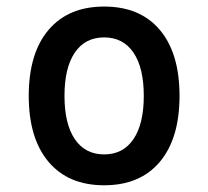

<svg xmlns="http://www.w3.org/2000/svg" viewBox="-20 -547 626 577"><path d="M293 9.8Q185.5 9.8 126 -60.5Q66.4 -130.9 66.4 -258.8Q66.4 -387.2 126 -457.3Q185.5 -527.3 293 -527.3Q400.9 -527.3 460.2 -457.3Q519.5 -387.2 519.5 -258.8Q519.5 -130.9 460.2 -60.5Q400.9 9.8 293 9.8ZM293 -83Q350.1 -83 381.1 -128.9Q412.1 -174.8 412.1 -258.8Q412.1 -343.3 381.1 -388.9Q350.1 -434.6 293 -434.6Q235.8 -434.6 204.8 -388.9Q173.8 -343.3 173.8 -258.8Q173.8 -174.8 204.8 -128.9Q235.8 -83 293 -83Z"/></svg>

Font: Cascadia Mono
Style: Regular
Weight: 400
Monospace: yes
Designer: Aaron Bell
Foundry: Saja Typeworks
Version: Version 2102.003